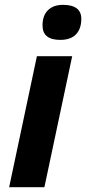

<svg xmlns="http://www.w3.org/2000/svg" viewBox="-20 -780 359 800"><path d="M157.2 -673.8Q157.2 -715.8 180.2 -737.8Q203.1 -759.8 242.2 -759.8Q318.8 -759.8 318.8 -701.2Q318.8 -660.6 296.9 -637.2Q274.9 -613.8 231 -613.8Q157.2 -613.8 157.2 -673.8ZM18.1 0 133.8 -545.9H280.8L165 0Z"/></svg>

Font: Open Sans Hebrew
Style: Bold Italic
Weight: 700
Italic angle: -12°
Foundry: Ascender Corporation, Yanek Iontef
Version: Version 2.001;PS 002.001;hotconv 1.0.70;makeotf.lib2.5.58329